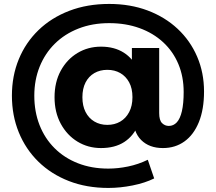

<svg xmlns="http://www.w3.org/2000/svg" viewBox="-20 -730 1075 956"><path d="M519.4 205.8Q411.2 205.8 322.9 171.4Q234.6 137 171.1 74.9Q107.7 12.8 73.5 -71.1Q39.3 -155 39.3 -253.6Q39.3 -351.8 73.5 -435Q107.7 -518.2 171.6 -580Q235.6 -641.8 324.9 -676.1Q414.2 -710.4 523.4 -710.4Q628.4 -710.4 715.1 -677.8Q801.7 -645.2 864.6 -586.3Q927.5 -527.4 961.7 -447.7Q995.9 -368 995.9 -274.4Q995.9 -185.4 970.3 -122.2Q944.6 -59 898.6 -25.9Q852.7 7.2 791.1 7.2Q723 7.2 682.8 -32.9Q642.7 -72.9 642.7 -149.8V-195.6L645.7 -249.8L636.7 -395V-491.1H772.6V-167.1Q772.6 -131.2 786.8 -117.1Q801 -103 820.6 -103Q843.7 -103 860.3 -120.8Q876.9 -138.7 885.7 -176.4Q894.5 -214.2 894.5 -272Q894.5 -348.4 868.1 -411.2Q841.7 -474.1 792.2 -519.8Q742.7 -565.5 674.5 -590.1Q606.4 -614.8 523.4 -614.8Q439.7 -614.8 371 -587.9Q302.3 -561.1 253.2 -512.6Q204 -464.1 177.4 -398Q150.8 -331.8 150.8 -253.6Q150.8 -174 176.9 -107.3Q203 -40.7 251.7 7.8Q300.3 56.3 368.2 82.9Q436.1 109.5 519.4 109.5Q567 109.5 617.8 99Q668.6 88.5 715.9 65.5L747.7 158.4Q702.1 181 640.3 193.4Q578.5 205.8 519.4 205.8ZM482.9 7.2Q418.7 7.2 366.2 -24.6Q313.8 -56.4 282.7 -113.6Q251.6 -170.8 251.6 -246Q251.6 -321.2 282.5 -377.9Q313.4 -434.6 365.8 -466.1Q418.3 -497.7 482.9 -497.7Q549.3 -497.7 596.3 -467.9Q643.2 -438.1 668.2 -382Q693.3 -325.9 693.3 -246Q693.3 -166.6 669.1 -109.8Q645 -53 598.6 -22.9Q552.1 7.2 482.9 7.2ZM514.4 -108.2Q550.5 -108.2 578.5 -124.4Q606.6 -140.6 623 -171.7Q639.5 -202.8 639.5 -246Q639.5 -289.9 623 -320.2Q606.6 -350.4 578.5 -366.4Q550.5 -382.3 514.4 -382.3Q478.1 -382.3 449.8 -366.1Q421.6 -349.8 405.9 -319.3Q390.3 -288.7 390.3 -246Q390.3 -203.4 405.9 -172.6Q421.6 -141.8 449.8 -125Q478.1 -108.2 514.4 -108.2Z"/></svg>

Font: Montserrat Alternates Thin
Style: Regular
Weight: 100
Designer: Julieta Ulanovsky
Foundry: Julieta Ulanovsky
Version: Version 9.000